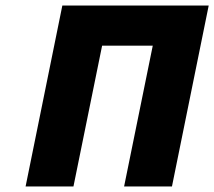

<svg xmlns="http://www.w3.org/2000/svg" viewBox="-20 -670 770 690"><path d="M72 0 204 -650H730L598 0H426L529 -506H347L244 0Z"/></svg>

Font: mr_Source Sans Pro
Style: Italic
Weight: 900
Italic angle: -11°
Designer: Paul D. Hunt
Foundry: Adobe Systems Incorporated
Version: Version 1.076;July 10, 2024;FontCreator 11.5.0.2430 64-bit